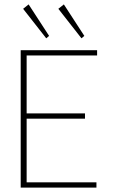

<svg xmlns="http://www.w3.org/2000/svg" viewBox="-20 -852 540 872"><path d="M74 0V-624H421V-600H101V-337H366V-313H101V-24H418V0ZM190 -678 85 -812 110 -832 203 -689ZM350 -678 245 -812 270 -832 363 -689Z"/></svg>

Font: Inconsolata ExtraLight
Style: Regular
Weight: 200
Monospace: yes
Designer: Raph Levien, Cyreal, Brenton Simpson
Foundry: Raph Levien, Cyreal, Google
Version: Version 3.001; ttfautohint (v1.8.2.53-6de2)